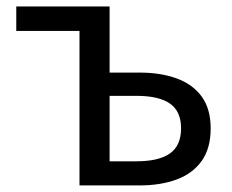

<svg xmlns="http://www.w3.org/2000/svg" viewBox="-20 -563 705 583"><path d="M221.4 0V-469H29.4V-543.4H312.8V-342.6H403.6Q468.3 -342.6 517 -324.7Q565.6 -306.8 592.7 -269.5Q619.7 -232.2 619.7 -173Q619.7 -113 592.7 -74.7Q565.6 -36.4 517 -18.2Q468.3 0 403.6 0ZM312.8 -73.2H393.7Q462.6 -73.2 496.2 -97.2Q529.8 -121.3 529.8 -173.4Q529.8 -224.7 496.2 -248.4Q462.6 -272 393.7 -272H312.8Z"/></svg>

Font: Noto Sans HK Thin
Style: Regular
Weight: 100
Designer: Ryoko NISHIZUKA 西塚涼子 (kana, bopomofo & ideographs); Paul D. Hunt (Latin, Greek & Cyrillic); Sandoll Communications 산돌커뮤니
Foundry: Adobe
Version: Version 2.004-H2;hotconv 1.0.118;makeotfexe 2.5.65603